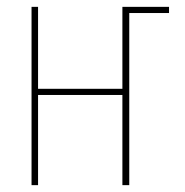

<svg xmlns="http://www.w3.org/2000/svg" viewBox="-20 -540 540 560"><path d="M72 0V-520H91V-281H337V-520H473V-502H357V0H337V-263H91V0Z"/></svg>

Font: Iosevka Curly Thin
Style: Regular
Weight: 100
Monospace: yes
Designer: Belleve Invis
Foundry: Belleve Invis
Version: Version 22.1.2; ttfautohint (v1.8.4)